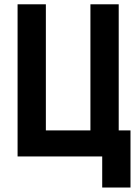

<svg xmlns="http://www.w3.org/2000/svg" viewBox="-20 -713 626 875"><path d="M60.1 0V-693.4H189V-118.7H392.1V-693.4H521V-118.7H574.7V141.6H445.8V0Z"/></svg>

Font: Cascadia Code PL
Style: Bold
Weight: 700
Monospace: yes
Designer: Aaron Bell
Foundry: Saja Typeworks
Version: Version 2404.023; ttfautohint (v1.8.4)